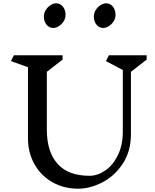

<svg xmlns="http://www.w3.org/2000/svg" viewBox="-20 -1120 938 1160"><path d="M245 -1020Q245 -1041 256.5 -1059.5Q268 -1078 285.5 -1089Q303 -1100 319 -1100Q344 -1100 360 -1080Q376 -1060 376 -1030Q376 -1009 364.5 -991Q353 -973 335.5 -962Q318 -951 302 -951Q277 -951 261 -971Q245 -991 245 -1020ZM547 -1020Q547 -1041 558.5 -1059.5Q570 -1078 587.5 -1089Q605 -1100 621 -1100Q646 -1100 662 -1080Q678 -1060 678 -1030Q678 -1009 666.5 -991Q655 -973 637.5 -962Q620 -951 604 -951Q579 -951 563 -971Q547 -991 547 -1020ZM771 -686V-310Q771 -205 721 -130Q671 -55 597 -17.5Q523 20 453 20Q365 20 296 -19.5Q227 -59 188 -128.5Q149 -198 149 -285V-714L46 -751L64 -786H358V-760L263 -686V-336Q263 -204 327 -131Q391 -58 521 -58Q569 -58 615.5 -89.5Q662 -121 692 -182Q722 -243 722 -326V-697L620 -751L638 -786H866V-760Z"/></svg>

Font: Inknut Antiqua Light
Style: Regular
Weight: 300
Designer: Claus Eggers Sørensen
Foundry: Claus Eggers Sørensen
Version: Version 1.003; ttfautohint (v1.8.2) -l 8 -r 50 -G 200 -x 14 